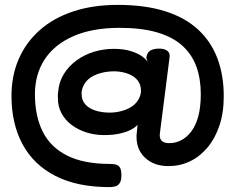

<svg xmlns="http://www.w3.org/2000/svg" viewBox="-20 -629 963 786"><path d="M428 137Q296 137 206.5 91Q117 45 72 -39Q27 -123 27 -236Q27 -319 56.5 -387Q86 -455 142 -505Q198 -555 279 -582Q360 -609 462 -609Q574 -609 656 -583Q738 -557 791 -508Q844 -459 870 -390Q896 -321 896 -235Q896 -167 878 -114Q860 -61 828.5 -24Q797 13 756.5 32Q716 51 670 51Q610 51 573.5 16.5Q537 -18 539 -75Q540 -85 541 -96.5Q542 -108 543 -118Q535 -108 516 -98Q497 -88 469.5 -82Q442 -76 407 -76Q369 -76 335 -86.5Q301 -97 274 -117Q247 -137 231.5 -166Q216 -195 217 -231Q217 -238 217 -243.5Q217 -249 218 -252Q221 -293 241 -325.5Q261 -358 293 -381.5Q325 -405 364.5 -417Q404 -429 446 -429Q486 -429 515 -420Q544 -411 562 -398Q580 -385 585 -374L579 -392Q581 -412 594 -421Q607 -430 632 -430Q653 -430 665 -421Q677 -412 674 -393L634 -79Q633 -62 642 -52.5Q651 -43 674 -43Q698 -43 721 -54.5Q744 -66 762.5 -90Q781 -114 791.5 -152Q802 -190 802 -244Q802 -306 784 -356Q766 -406 727 -441.5Q688 -477 624.5 -496Q561 -515 470 -515Q358 -515 280.5 -481Q203 -447 163 -386Q123 -325 123 -243Q123 -154 155 -90Q187 -26 255 8Q323 42 429 42Q448 42 458 46Q468 50 472.5 60Q477 70 477 90Q477 110 470 120.5Q463 131 452 134Q441 137 428 137ZM429 -168Q452 -168 474 -173.5Q496 -179 513.5 -189Q531 -199 542.5 -215Q554 -231 557 -251V-258Q557 -278 548 -293Q539 -308 523.5 -317.5Q508 -327 488 -332Q468 -337 447 -337Q422 -337 398.5 -331.5Q375 -326 357 -315.5Q339 -305 328 -289Q317 -273 314 -252V-245Q314 -219 329 -202Q344 -185 370.5 -176.5Q397 -168 429 -168Z"/></svg>

Font: Fredoka SemiExpanded Medium
Style: Regular
Weight: 500
Width: 6
Designer: Ben Nathan
Foundry: Milena B. Brandão, Ben Nathan
Version: Version 2.001